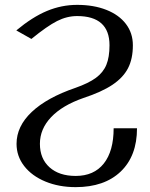

<svg xmlns="http://www.w3.org/2000/svg" viewBox="-20 -776 618 789"><path d="M291 -7Q409 -7 476 -71Q543 -135 543 -249H447Q447 -155 406.5 -104Q366 -53 291 -53Q223 -53 183.5 -88.5Q144 -124 144 -185Q144 -246 190 -294.5Q236 -343 322 -373Q398 -398 442 -427.5Q486 -457 506 -495.5Q526 -534 526 -590Q526 -640 497.5 -677.5Q469 -715 417 -735.5Q365 -756 297 -756Q233 -756 173 -731Q113 -706 47 -651L109 -616Q174 -669 214.5 -689.5Q255 -710 297 -710Q363 -710 396.5 -680Q430 -650 430 -590Q430 -541 417 -509.5Q404 -478 374 -456Q344 -434 290 -415Q173 -375 110.5 -316Q48 -257 48 -185Q48 -134 79.5 -93.5Q111 -53 166.5 -30Q222 -7 291 -7Z"/></svg>

Font: LXGW Marker Gothic
Style: Regular
Weight: 400
Version: Version 1.001